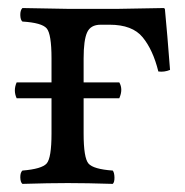

<svg xmlns="http://www.w3.org/2000/svg" viewBox="-20 -451 456 473"><path d="M106.9 -248V-307.1Q106.9 -367.2 95 -381.1Q83 -395 35.2 -397.9Q30.3 -401.9 30 -413.8Q29.8 -425.8 35.2 -431.2Q81.1 -430.2 146 -429.2H272L383.8 -431.2L386.2 -429.2Q392.1 -368.2 398.9 -278.8Q384.8 -272.9 370.1 -274.9Q356.9 -328.1 331.5 -359.1Q306.2 -390.1 250 -390.1H228Q203.1 -390.1 194.6 -371.1Q186 -352.1 186 -307.1V-248H273.9Q283.7 -231 273.9 -209H186V-122.1Q186 -62 198 -48.1Q210 -34.2 257.8 -30.8Q261.7 -25.9 262 -13.9Q262.2 -2 257.8 2Q193.8 0 147 0Q101.1 0 35.2 2Q30.3 -2 30 -13.9Q29.8 -25.9 35.2 -30.8Q83 -34.7 95 -48.3Q106.9 -62 106.9 -122.1V-209H21Q12.2 -228 21 -248Z"/></svg>

Font: Linux Libertine
Style: Regular
Weight: 400
Designer: Philipp H. Poll
Foundry: Philipp H. Poll
Version: Version 5.3.0 ; ttfautohint (v0.9)